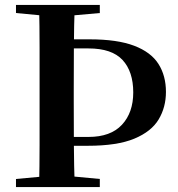

<svg xmlns="http://www.w3.org/2000/svg" viewBox="-20 -761 725 781"><path d="M214 -168V-204H340Q430 -204 476 -253.5Q522 -303 522 -385Q522 -470 478.5 -517Q435 -564 340 -564H214V-601H345Q457 -601 525.5 -575Q594 -549 624.5 -501Q655 -453 655 -387Q655 -325 625.5 -275.5Q596 -226 526.5 -197Q457 -168 337 -168ZM139 0Q141 -85 141 -171.5Q141 -258 141 -346V-394Q141 -481 141 -567.5Q141 -654 139 -741H284Q281 -656 280.5 -569Q280 -482 280 -395V-347Q280 -260 280.5 -173.5Q281 -87 284 0ZM194 -694 45 -708V-741H386V-708L229 -694ZM45 0V-33L198 -47H237L386 -33V0Z"/></svg>

Font: Noto Serif KR ExtraLight
Style: Bold
Weight: 700
Version: Version 2.002-H1;hotconv 1.1.0;makeotfexe 2.6.0